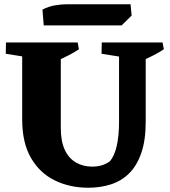

<svg xmlns="http://www.w3.org/2000/svg" viewBox="-20 -861 795 900"><path d="M394 19Q307 19 236.5 -15.5Q166 -50 125 -121Q84 -192 84 -301V-662H265V-261Q265 -198 284 -158Q303 -118 336.5 -99Q370 -80 412 -80Q438 -80 458.5 -86.5Q479 -93 495 -105Q516 -129 527 -176Q538 -223 538 -290V-662H663V-290Q663 -203 642 -143Q621 -83 584.5 -47.5Q548 -12 499 3.5Q450 19 394 19ZM145 -587 7 -609 8 -662H148ZM251 -577 250 -662H344L350 -630Q329 -616 304 -603Q279 -590 251 -577ZM594 -587 456 -609 457 -662H597ZM649 -577 648 -662H742L748 -630Q727 -616 702 -603Q677 -590 649 -577ZM185 -742 179 -816Q208 -831 238.5 -836Q269 -841 292 -841H592L597 -788L550 -742Z"/></svg>

Font: Eczar
Style: Bold
Weight: 700
Designer: Vaibhav Singh
Foundry: Rosetta Type Foundry
Version: Version 2.000